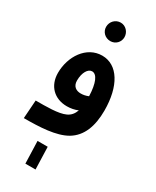

<svg xmlns="http://www.w3.org/2000/svg" viewBox="-255 -856 945 1162"><g transform="rotate(30 217.5 -275.0)"><path d="M220 -660C255 -660 283 -688 283 -723C283 -759 255 -789 220 -789C183 -789 155 -759 155 -723C155 -688 183 -660 220 -660ZM0 5C111 5 223 0 295 -42C369 -86 400 -169 400 -278C400 -448 332 -560 223 -560C113 -560 42 -450 42 -336C42 -245 102 -187 189 -187C216 -187 242 -192 265 -202C255 -174 239 -155 215 -144C169 -122 79 -123 9 -123ZM165 -353C165 -409 189 -447 217 -447C251 -447 273 -397 276 -307C257 -299 240 -296 223 -296C192 -296 165 -312 165 -353ZM146 239H217L212 83H141Z"/></g></svg>

Font: Noto Sans Arabic UI XCn
Style: Bold
Weight: 700
Width: 2
Designer: Monotype Design Team, Nadine Chahine and Nizar Qandah
Foundry: Monotype Imaging Inc.
Version: Version 2.010